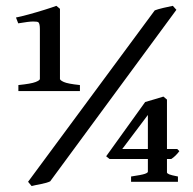

<svg xmlns="http://www.w3.org/2000/svg" viewBox="-20 -623 663 658"><path d="M151.9 -1.5Q140.6 3.9 121.1 7.6Q101.6 11.2 88.4 14.6L76.2 0L510.3 -587.4Q520 -591.3 540.8 -596.2Q561.5 -601.1 572.3 -603L584.5 -589.4ZM594.7 -105Q581.5 -87.4 566.9 -78.1H552.2V-32.2Q552.2 -28.8 559.6 -25.6Q566.9 -22.5 589.8 -18.1V0H429.2V-18.1Q465.3 -23.4 476.1 -27.1Q486.8 -30.8 486.8 -34.7V-78.1H355.5L343.8 -87.4L477.5 -273.4Q490.7 -277.3 509.3 -282.7Q527.8 -288.1 540 -292L552.2 -281.7V-112.3H587.4ZM486.8 -229 398.9 -112.3H486.8ZM43 -311V-331.5Q86.4 -335.9 101.6 -341.8Q116.7 -347.7 116.7 -352.5V-523.4Q116.7 -541.5 111.8 -546.4Q108.9 -549.3 94 -549.3Q79.1 -549.3 42.5 -543L34.7 -563Q50.3 -565.9 78.1 -573.5Q106 -581.1 133.1 -589.6Q160.2 -598.1 173.3 -603L185.5 -592.8V-352.5Q185.5 -348.1 198.7 -342Q211.9 -335.9 253.9 -331.5V-311Z"/></svg>

Font: Gentium Plus
Style: Bold
Weight: 700
Designer: Victor Gaultney, Annie Olsen, Iska Routamaa, Becca Hirsbrunner
Foundry: SIL International
Version: Version 6.101